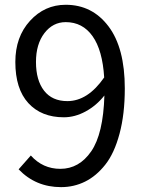

<svg xmlns="http://www.w3.org/2000/svg" viewBox="-20 -767 595 800"><path d="M260.7 -345.7Q345.7 -345.7 414.1 -444.3Q407.2 -557.6 365.7 -616.2Q324.2 -674.8 253.9 -674.8Q200.2 -674.8 165 -628.9Q129.9 -583 129.9 -508.8Q129.9 -432.6 163.6 -389.2Q197.3 -345.7 260.7 -345.7ZM57.6 -61.5 108.4 -119.1Q158.2 -63.5 231.4 -63.5Q309.6 -63.5 359.9 -136.2Q410.2 -209 415 -369.1Q381.8 -327.1 336.9 -302.7Q292 -278.3 246.1 -278.3Q152.3 -278.3 98.1 -337.4Q43.9 -396.5 43.9 -508.8Q43.9 -613.3 105 -680.2Q166 -747.1 253.9 -747.1Q364.3 -747.1 432.1 -657.2Q500 -567.4 500 -398.4Q500 -291 478 -209.5Q456.1 -127.9 418.5 -80.6Q380.9 -33.2 334.5 -10.3Q288.1 12.7 234.4 12.7Q128.9 12.7 57.6 -61.5Z"/></svg>

Font: Gen Shin Gothic Regular
Style: Regular
Weight: 400
Designer: [Source Han Sans]
Ryoko NISHIZUKA  (kana & ideographs); Paul D. Hunt (Latin, Greek & Cyrillic); Wenlong ZHANG  (bopomofo
Version: Version 1.002.20150607